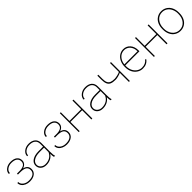

<svg xmlns="http://www.w3.org/2000/svg" viewBox="472 -2160 3793 3793"><g transform="rotate(-45 2368.0 -264.0)"><path d="M413.1 -393.1C413.1 -321.3 361.8 -284.7 258.8 -283.2C258.8 -283.2 179.7 -283.2 179.7 -283.2C179.7 -283.2 179.7 -256.3 179.7 -256.3C179.7 -256.3 253.4 -256.3 253.4 -256.3C253.4 -256.3 253.4 -256.3 253.4 -256.3C309.6 -255.9 352.1 -246.6 380.4 -228.5C408.2 -210.4 422.4 -180.7 422.4 -140.1C422.4 -140.1 422.4 -140.1 422.4 -140.1C422.4 -102.5 408.2 -72.8 379.4 -50.8C350.6 -28.8 308.1 -17.6 252 -17.6C252 -17.6 252 -17.6 252 -17.6C202.6 -17.6 161.6 -30.3 128.9 -55.2C96.2 -80.1 80.1 -110.4 80.1 -147C80.1 -147 53.2 -147 53.2 -147C53.2 -147 53.2 -147 53.2 -147C53.2 -115.7 62 -88.4 80.1 -64.9C97.7 -41.5 122.1 -23.4 152.8 -10.3C183.6 2.9 216.8 9.3 252 9.3C252 9.3 252 9.3 252 9.3C312 9.3 360.4 -4.4 396 -31.7C431.6 -58.6 449.2 -95.2 449.2 -141.6C449.2 -141.6 449.2 -141.6 449.2 -141.6C449.2 -210.4 412.1 -253.4 337.4 -270.5C337.4 -270.5 337.4 -270.5 337.4 -270.5C370.1 -280.8 395 -296.4 413.1 -317.9C431.2 -339.4 439.9 -363.8 439.9 -391.6C439.9 -391.6 439.9 -391.6 439.9 -391.6C439.9 -437.5 423.3 -473.6 390.6 -499.5C357.9 -525.4 311.5 -538.1 251.5 -538.1C251.5 -538.1 251.5 -538.1 251.5 -538.1C199.2 -538.1 154.3 -523.9 117.7 -496.1C80.6 -468.3 62 -432.6 62 -390.1C62 -390.1 88.9 -390.1 88.9 -390.1C88.9 -390.1 88.9 -390.1 88.9 -390.1C88.9 -424.8 104.5 -454.1 136.2 -477.1C167.5 -500 206.1 -511.7 251.5 -511.7C251.5 -511.7 251.5 -511.7 251.5 -511.7C304.2 -511.7 344.2 -501.5 372.1 -480.5C399.4 -459.5 413.1 -430.7 413.1 -393.1C413.1 -393.1 413.1 -393.1 413.1 -393.1Z M960.9 0C960.9 0 960.9 -4.4 960.9 -4.4C960.9 -4.4 960.9 -4.4 960.9 -4.4C951.7 -25.4 947.3 -64.5 947.3 -122.6C947.3 -122.6 947.3 -375 947.3 -375C947.3 -375 947.3 -375 947.3 -375C946.3 -426.8 929.2 -466.8 895.5 -495.6C861.8 -523.9 816.9 -538.1 759.8 -538.1C759.8 -538.1 759.8 -538.1 759.8 -538.1C705.1 -538.1 658.7 -522.9 621.1 -493.2C583.5 -463.4 564.5 -426.8 564.5 -383.8C564.5 -383.8 590.8 -382.8 590.8 -382.8C590.8 -382.8 590.8 -382.8 590.8 -382.8C590.8 -419.4 606.9 -449.7 639.2 -474.6C671.4 -499.5 711.4 -511.7 759.8 -511.7C759.8 -511.7 759.8 -511.7 759.8 -511.7C811.5 -511.7 851.6 -499.5 879.4 -475.1C907.2 -450.7 920.9 -416.5 920.9 -372.1C920.9 -372.1 920.9 -294.9 920.9 -294.9C920.9 -294.9 790.5 -294.9 790.5 -294.9C790.5 -294.9 790.5 -294.9 790.5 -294.9C717.8 -294.4 659.7 -279.3 616.2 -250.5C572.3 -221.2 550.3 -182.1 550.3 -133.8C550.3 -133.8 550.3 -133.8 550.3 -133.8C550.3 -91.3 565.4 -56.6 595.2 -30.3C625 -3.4 664.1 9.8 712.9 9.8C712.9 9.8 712.9 9.8 712.9 9.8C758.3 9.8 799.3 0.5 835.4 -18.1C871.6 -36.6 899.9 -63 920.9 -96.7C920.9 -96.7 920.9 -96.7 920.9 -96.7C920.9 -54.7 924.3 -22.5 930.7 0C930.7 0 960.9 0 960.9 0ZM712.9 -16.1C673.3 -16.1 641.1 -27.3 615.2 -49.8C589.4 -72.3 576.7 -99.6 576.7 -131.8C576.7 -131.8 576.7 -131.8 576.7 -131.8C576.7 -168.5 592.8 -198.7 625.5 -223.1C625.5 -223.1 625.5 -223.1 625.5 -223.1C665.5 -252.9 723.1 -268.1 798.8 -268.1C798.8 -268.1 920.9 -268.1 920.9 -268.1C920.9 -268.1 920.9 -142.6 920.9 -142.6C920.9 -142.6 920.9 -142.6 920.9 -142.6C902.8 -102.5 876.5 -71.3 840.8 -49.3C805.2 -27.3 762.2 -16.1 712.9 -16.1C712.9 -16.1 712.9 -16.1 712.9 -16.1Z M1446.3 -393.1C1446.3 -321.3 1395 -284.7 1292 -283.2C1292 -283.2 1212.9 -283.2 1212.9 -283.2C1212.9 -283.2 1212.9 -256.3 1212.9 -256.3C1212.9 -256.3 1286.6 -256.3 1286.6 -256.3C1286.6 -256.3 1286.6 -256.3 1286.6 -256.3C1342.8 -255.9 1385.3 -246.6 1413.6 -228.5C1441.4 -210.4 1455.6 -180.7 1455.6 -140.1C1455.6 -140.1 1455.6 -140.1 1455.6 -140.1C1455.6 -102.5 1441.4 -72.8 1412.6 -50.8C1383.8 -28.8 1341.3 -17.6 1285.2 -17.6C1285.2 -17.6 1285.2 -17.6 1285.2 -17.6C1235.8 -17.6 1194.8 -30.3 1162.1 -55.2C1129.4 -80.1 1113.3 -110.4 1113.3 -147C1113.3 -147 1086.4 -147 1086.4 -147C1086.4 -147 1086.4 -147 1086.4 -147C1086.4 -115.7 1095.2 -88.4 1113.3 -64.9C1130.9 -41.5 1155.3 -23.4 1186 -10.3C1216.8 2.9 1250 9.3 1285.2 9.3C1285.2 9.3 1285.2 9.3 1285.2 9.3C1345.2 9.3 1393.6 -4.4 1429.2 -31.7C1464.8 -58.6 1482.4 -95.2 1482.4 -141.6C1482.4 -141.6 1482.4 -141.6 1482.4 -141.6C1482.4 -210.4 1445.3 -253.4 1370.6 -270.5C1370.6 -270.5 1370.6 -270.5 1370.6 -270.5C1403.3 -280.8 1428.2 -296.4 1446.3 -317.9C1464.4 -339.4 1473.1 -363.8 1473.1 -391.6C1473.1 -391.6 1473.1 -391.6 1473.1 -391.6C1473.1 -437.5 1456.5 -473.6 1423.8 -499.5C1391.1 -525.4 1344.7 -538.1 1284.7 -538.1C1284.7 -538.1 1284.7 -538.1 1284.7 -538.1C1232.4 -538.1 1187.5 -523.9 1150.9 -496.1C1113.8 -468.3 1095.2 -432.6 1095.2 -390.1C1095.2 -390.1 1122.1 -390.1 1122.1 -390.1C1122.1 -390.1 1122.1 -390.1 1122.1 -390.1C1122.1 -424.8 1137.7 -454.1 1169.4 -477.1C1200.7 -500 1239.3 -511.7 1284.7 -511.7C1284.7 -511.7 1284.7 -511.7 1284.7 -511.7C1337.4 -511.7 1377.4 -501.5 1405.3 -480.5C1432.6 -459.5 1446.3 -430.7 1446.3 -393.1C1446.3 -393.1 1446.3 -393.1 1446.3 -393.1Z M2002.4 -528.3C2002.4 -528.3 1975.6 -528.3 1975.6 -528.3C1975.6 -528.3 1975.6 -284.7 1975.6 -284.7C1975.6 -284.7 1648.9 -284.7 1648.9 -284.7C1648.9 -284.7 1648.9 -528.3 1648.9 -528.3C1648.9 -528.3 1622.6 -528.3 1622.6 -528.3C1622.6 -528.3 1622.6 0 1622.6 0C1622.6 0 1648.9 0 1648.9 0C1648.9 0 1648.9 -258.3 1648.9 -258.3C1648.9 -258.3 1975.6 -258.3 1975.6 -258.3C1975.6 -258.3 1975.6 0 1975.6 0C1975.6 0 2002.4 0 2002.4 0C2002.4 0 2002.4 -528.3 2002.4 -528.3Z M2541.5 0C2541.5 0 2541.5 -4.4 2541.5 -4.4C2541.5 -4.4 2541.5 -4.4 2541.5 -4.4C2532.2 -25.4 2527.8 -64.5 2527.8 -122.6C2527.8 -122.6 2527.8 -375 2527.8 -375C2527.8 -375 2527.8 -375 2527.8 -375C2526.9 -426.8 2509.8 -466.8 2476.1 -495.6C2442.4 -523.9 2397.5 -538.1 2340.3 -538.1C2340.3 -538.1 2340.3 -538.1 2340.3 -538.1C2285.6 -538.1 2239.3 -522.9 2201.7 -493.2C2164.1 -463.4 2145 -426.8 2145 -383.8C2145 -383.8 2171.4 -382.8 2171.4 -382.8C2171.4 -382.8 2171.4 -382.8 2171.4 -382.8C2171.4 -419.4 2187.5 -449.7 2219.7 -474.6C2252 -499.5 2292 -511.7 2340.3 -511.7C2340.3 -511.7 2340.3 -511.7 2340.3 -511.7C2392.1 -511.7 2432.1 -499.5 2460 -475.1C2487.8 -450.7 2501.5 -416.5 2501.5 -372.1C2501.5 -372.1 2501.5 -294.9 2501.5 -294.9C2501.5 -294.9 2371.1 -294.9 2371.1 -294.9C2371.1 -294.9 2371.1 -294.9 2371.1 -294.9C2298.3 -294.4 2240.2 -279.3 2196.8 -250.5C2152.8 -221.2 2130.9 -182.1 2130.9 -133.8C2130.9 -133.8 2130.9 -133.8 2130.9 -133.8C2130.9 -91.3 2146 -56.6 2175.8 -30.3C2205.6 -3.4 2244.6 9.8 2293.5 9.8C2293.5 9.8 2293.5 9.8 2293.5 9.8C2338.9 9.8 2379.9 0.5 2416 -18.1C2452.1 -36.6 2480.5 -63 2501.5 -96.7C2501.5 -96.7 2501.5 -96.7 2501.5 -96.7C2501.5 -54.7 2504.9 -22.5 2511.2 0C2511.2 0 2541.5 0 2541.5 0ZM2293.5 -16.1C2253.9 -16.1 2221.7 -27.3 2195.8 -49.8C2169.9 -72.3 2157.2 -99.6 2157.2 -131.8C2157.2 -131.8 2157.2 -131.8 2157.2 -131.8C2157.2 -168.5 2173.3 -198.7 2206.1 -223.1C2206.1 -223.1 2206.1 -223.1 2206.1 -223.1C2246.1 -252.9 2303.7 -268.1 2379.4 -268.1C2379.4 -268.1 2501.5 -268.1 2501.5 -268.1C2501.5 -268.1 2501.5 -142.6 2501.5 -142.6C2501.5 -142.6 2501.5 -142.6 2501.5 -142.6C2483.4 -102.5 2457 -71.3 2421.4 -49.3C2385.7 -27.3 2342.8 -16.1 2293.5 -16.1C2293.5 -16.1 2293.5 -16.1 2293.5 -16.1Z M3050.8 -528.3C3050.8 -528.3 3024.4 -528.3 3024.4 -528.3C3024.4 -528.3 3024.4 -279.8 3024.4 -279.8C3024.4 -279.8 3024.4 -279.8 3024.4 -279.8C3007.3 -270.5 2984.4 -262.7 2954.6 -255.4C2924.8 -248 2896.5 -243.7 2870.6 -242.2C2870.6 -242.2 2870.6 -242.2 2870.6 -242.2C2825.2 -242.2 2790.5 -247.6 2766.6 -258.3C2742.7 -269 2725.1 -286.6 2713.9 -311.5C2702.6 -335.9 2697.3 -369.6 2697.3 -413.1C2697.3 -413.1 2697.3 -528.3 2697.3 -528.3C2697.3 -528.3 2670.9 -528.3 2670.9 -528.3C2670.9 -528.3 2670.9 -413.1 2670.9 -413.1C2670.9 -413.1 2670.9 -413.1 2670.9 -413.1C2670.9 -363.8 2677.2 -324.7 2690.4 -296.4C2703.1 -267.6 2723.1 -247.1 2750.5 -234.9C2777.8 -222.2 2817.9 -215.8 2870.6 -215.8C2870.6 -215.8 2870.6 -215.8 2870.6 -215.8C2890.6 -215.8 2915.5 -219.7 2945.3 -227.1C2974.6 -234.4 3001 -243.7 3024.4 -254.9C3024.4 -254.9 3024.4 0 3024.4 0C3024.4 0 3050.8 0 3050.8 0C3050.8 0 3050.8 -528.3 3050.8 -528.3Z M3408.7 9.8C3486.3 9.8 3544.4 -18.6 3584 -75.7C3584 -75.7 3565.4 -88.9 3565.4 -88.9C3565.4 -88.9 3565.4 -88.9 3565.4 -88.9C3546.4 -64 3524.4 -45.9 3499.5 -34.2C3474.6 -22 3444.3 -16.1 3408.7 -16.1C3408.7 -16.1 3408.7 -16.1 3408.7 -16.1C3371.6 -16.1 3337.4 -26.4 3305.7 -47.4C3273.9 -68.4 3249 -97.2 3231 -133.8C3212.9 -170.4 3203.6 -210 3203.6 -252.9C3203.6 -252.9 3203.6 -281.7 3203.6 -281.7C3203.6 -281.7 3599.6 -281.7 3599.6 -281.7C3599.6 -281.7 3599.6 -309.6 3599.6 -309.6C3599.6 -309.6 3599.6 -309.6 3599.6 -309.6C3599.6 -377.9 3581.1 -433.1 3543.5 -475.1C3505.9 -517.1 3458 -538.1 3398.9 -538.1C3398.9 -538.1 3398.9 -538.1 3398.9 -538.1C3358.4 -538.1 3321.3 -526.9 3287.1 -503.9C3252.9 -481 3226.1 -449.2 3206.5 -408.7C3187 -368.2 3177.2 -323.2 3177.2 -274.4C3177.2 -274.4 3177.2 -252.4 3177.2 -252.4C3177.2 -252.4 3177.2 -252.4 3177.2 -252.4C3177.2 -203.6 3187.5 -159.2 3207.5 -119.1C3227.5 -79.1 3255.9 -47.9 3291.5 -24.9C3327.1 -2 3366.2 9.8 3408.7 9.8C3408.7 9.8 3408.7 9.8 3408.7 9.8ZM3398.9 -511.7C3431.6 -511.7 3461.4 -503.4 3488.3 -486.3C3514.6 -469.2 3535.6 -445.3 3550.8 -414.6C3565.9 -383.8 3573.2 -350.1 3573.2 -314.5C3573.2 -314.5 3573.2 -308.1 3573.2 -308.1C3573.2 -308.1 3205.1 -308.1 3205.1 -308.1C3205.1 -308.1 3205.1 -308.1 3205.1 -308.1C3211.4 -367.2 3232.4 -416 3268.1 -454.6C3303.7 -492.7 3347.7 -511.7 3398.9 -511.7C3398.9 -511.7 3398.9 -511.7 3398.9 -511.7Z M4102.5 -528.3C4102.5 -528.3 4075.7 -528.3 4075.7 -528.3C4075.7 -528.3 4075.7 -284.7 4075.7 -284.7C4075.7 -284.7 3749 -284.7 3749 -284.7C3749 -284.7 3749 -528.3 3749 -528.3C3749 -528.3 3722.7 -528.3 3722.7 -528.3C3722.7 -528.3 3722.7 0 3722.7 0C3722.7 0 3749 0 3749 0C3749 0 3749 -258.3 3749 -258.3C3749 -258.3 4075.7 -258.3 4075.7 -258.3C4075.7 -258.3 4075.7 0 4075.7 0C4075.7 0 4102.5 0 4102.5 0C4102.5 0 4102.5 -528.3 4102.5 -528.3Z M4230 -251C4230 -251 4230 -251 4230 -251C4230.5 -201.2 4240.2 -156.2 4259.8 -116.7C4279.3 -76.7 4306.6 -45.4 4342.3 -23.4C4377.4 -1.5 4417.5 9.8 4461.9 9.8C4506.3 9.8 4546.4 -1.5 4582 -23.9C4617.2 -46.4 4644.5 -77.6 4663.6 -117.7C4682.6 -157.7 4692.4 -203.1 4692.4 -253.9C4692.4 -253.9 4692.4 -277.3 4692.4 -277.3C4692.4 -277.3 4692.4 -277.3 4692.4 -277.3C4691.9 -327.6 4682.1 -372.6 4662.6 -412.6C4642.6 -452.6 4615.2 -483.4 4580.1 -505.4C4544.9 -527.3 4505.4 -538.1 4460.9 -538.1C4460.9 -538.1 4460.9 -538.1 4460.9 -538.1C4416.5 -538.1 4376.5 -526.9 4341.3 -504.4C4305.7 -481.9 4278.3 -450.7 4259.3 -410.6C4239.7 -370.1 4230 -324.7 4230 -274.4C4230 -274.4 4230 -251 4230 -251ZM4256.3 -269.5C4256.3 -269.5 4256.3 -269.5 4256.3 -269.5C4256.3 -339.4 4275.4 -397 4313.5 -442.9C4351.6 -488.8 4400.9 -511.7 4460.9 -511.7C4460.9 -511.7 4460.9 -511.7 4460.9 -511.7C4500.5 -511.7 4535.6 -501.5 4566.9 -481C4597.7 -460 4622.1 -431.2 4639.6 -394.5C4657.2 -357.9 4666 -317.9 4666 -274.4C4666 -274.4 4666 -259.3 4666 -259.3C4666 -259.3 4666 -259.3 4666 -259.3C4666 -188 4647 -129.9 4609.4 -84.5C4571.3 -39.1 4522 -16.6 4461.9 -16.6C4461.9 -16.6 4461.9 -16.6 4461.9 -16.6C4421.9 -16.6 4386.2 -26.9 4355.5 -47.4C4324.2 -67.9 4299.8 -96.7 4282.7 -133.3C4265.1 -169.9 4256.3 -210 4256.3 -253.9C4256.3 -253.9 4256.3 -269.5 4256.3 -269.5Z"/></g></svg>

Font: WOX
Style: Regular
Weight: 500
Designer: Google
Foundry: ""
Version: ""